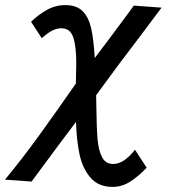

<svg xmlns="http://www.w3.org/2000/svg" viewBox="-62 -576 682 754"><path d="M236.5 -97.5Q166 -4 62 137L-42.5 129.5Q23.5 50 91.5 -44Q159.5 -138 236 -248L236.5 -275.5Q237.5 -311.5 237.5 -328.5Q237.5 -394.5 225.5 -429.8Q213.5 -465 179 -465Q160.5 -465 142 -455.2Q123.5 -445.5 102 -426L60 -490.5Q87 -517 121.2 -536.5Q155.5 -556 195 -556Q238.5 -556 262.2 -532.5Q286 -509 296 -465Q306 -421 310 -348Q355.5 -407.5 438 -519L463.5 -554L572.5 -546L494.5 -442Q398 -316 315.5 -202L316.5 -149.5Q317.5 -70.5 321.2 -28Q325 14.5 338.8 41.2Q352.5 68 382.5 68Q424.5 68 468 12L514 82.5Q483.5 115 450.5 136.5Q417.5 158 380.5 158Q324.5 158 293.2 121.5Q262 85 250.2 29.5Q238.5 -26 236.5 -97.5Z"/></svg>

Font: JuliaMono
Style: Bold Italic
Weight: 700
Italic angle: -9°
Monospace: yes
Designer: cormullion
Foundry: corm
Version: Version 0.057; ttfautohint (v1.8.4)